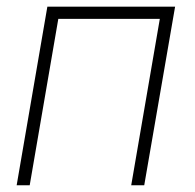

<svg xmlns="http://www.w3.org/2000/svg" viewBox="-20 -548 577 568"><path d="M470.2 -528.3 464.4 -492.2H140.1L145.5 -528.3ZM158.7 -528.3 67.9 0H29.3L120.1 -528.3ZM498 -528.3 406.7 0H368.2L459 -528.3Z"/></svg>

Font: Roboto ExtraLight
Style: Italic
Weight: 250
Designer: Christian Robertson
Foundry: Google
Version: Version 3.009; 2024